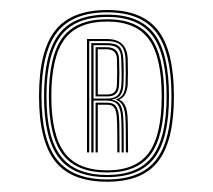

<svg xmlns="http://www.w3.org/2000/svg" viewBox="-20 -876 415 374"><path d="M188.8 -522Q118.8 -522 87.4 -561.8Q56 -601.5 56 -688.5Q56 -776.5 87.4 -816.5Q118.8 -856.5 188.8 -856.5Q257.5 -856.5 288.1 -816.5Q318.8 -776.5 318.8 -688.5Q318.8 -601.5 288.1 -561.8Q257.5 -522 188.8 -522ZM188.8 -526.5Q254.8 -526.5 284.4 -565.1Q314 -603.8 314 -688.5Q314 -774 284.4 -813Q254.8 -852 188.8 -852Q121.5 -852 91.1 -813Q60.8 -774 60.8 -688.5Q60.8 -603.8 91.1 -565.1Q121.5 -526.5 188.8 -526.5ZM188.8 -531Q123.8 -531 94.8 -568.5Q65.8 -606 65.8 -688.5Q65.8 -771.8 94.8 -809.6Q123.8 -847.5 188.8 -847.5Q252.5 -847.5 280.9 -809.6Q309.2 -771.8 309.2 -688.5Q309.2 -606 280.9 -568.5Q252.5 -531 188.8 -531ZM188.8 -535.2Q250 -535.2 277.2 -571.9Q304.5 -608.5 304.5 -688.5Q304.5 -769.5 277.2 -806.2Q250 -843 188.8 -843Q126.2 -843 98.4 -806.2Q70.5 -769.5 70.5 -688.5Q70.5 -608.5 98.4 -571.9Q126.2 -535.2 188.8 -535.2ZM188.8 -540Q128.8 -540 102 -575.4Q75.2 -610.8 75.2 -688.5Q75.2 -767.2 102 -802.9Q128.8 -838.5 188.8 -838.5Q247.5 -838.5 273.6 -802.9Q299.8 -767.2 299.8 -688.5Q299.8 -610.8 273.6 -575.4Q247.5 -540 188.8 -540ZM188.8 -544.2Q245 -544.2 270 -578.6Q295 -613 295 -688.5Q295 -764.8 270 -799.4Q245 -834 188.8 -834Q131.2 -834 105.6 -799.4Q80 -764.8 80 -688.5Q80 -613 105.6 -578.6Q131.2 -544.2 188.8 -544.2ZM149.5 -579.2V-800H188Q227.5 -800 228.8 -761Q229.2 -746.2 229.2 -734.1Q229.2 -722 228.8 -711.8Q228.2 -701.8 224.6 -693.9Q221 -686 213 -682.5V-681.5Q227 -675.2 228.5 -648Q229.2 -636.2 229.2 -616.6Q229.2 -597 229.5 -579.2H225.2Q225 -597 225 -616.6Q225 -636.2 224.2 -648Q222.5 -676.2 206.2 -681.5V-682.5Q216.5 -686 220.2 -693.5Q224 -701 224.5 -711.8Q225 -722 225 -734.5Q225 -747 224.5 -761Q223.5 -779.8 215.2 -787.9Q207 -796 188 -796H153.8V-579.2ZM166.2 -579.2V-676H188.5Q200.8 -676 205.8 -669.2Q210.8 -662.5 211.8 -647.8Q212.8 -636.2 212.6 -616.6Q212.5 -597 212.8 -579.2H208.5Q208.5 -597 208.4 -617Q208.2 -637 207.5 -647.8Q206.5 -660.5 202.6 -666.2Q198.8 -672 188.8 -672H170.5V-579.2ZM157.8 -579.2V-792H188Q205.2 -792 212.4 -784.9Q219.5 -777.8 220.2 -761Q221 -746.8 221 -734.4Q221 -722 220.5 -711.8Q220 -699.8 215.4 -692Q210.8 -684.2 199 -682.5V-681.5Q210 -679.5 214.5 -671.6Q219 -663.8 220 -648Q220.8 -636.2 220.9 -616.6Q221 -597 221 -579.2H217Q216.8 -597 216.8 -616.5Q216.8 -636 216 -647.8Q215 -664.8 208.8 -672.4Q202.5 -680 188.5 -680H162.2V-579.2ZM162.2 -684H189Q202.8 -684 209.2 -690.6Q215.8 -697.2 216.5 -711.8Q217 -722 216.9 -734.4Q216.8 -746.8 216.2 -760.8Q215.8 -775.5 209.5 -781.8Q203.2 -788 188 -788H162.2ZM166.2 -688.2V-784H188Q211.2 -784 212 -760.8Q212.5 -746.5 212.5 -734.2Q212.5 -722 212 -711.8Q211.5 -699.2 206.1 -693.8Q200.8 -688.2 189 -688.2ZM170.5 -692H188.8Q198.8 -692 203.1 -696.8Q207.5 -701.5 207.8 -711.8Q208.2 -721.8 208.2 -734Q208.2 -746.2 207.8 -760.8Q207.2 -780 188 -780H170.5Z"/></svg>

Font: Big Shoulders Inline Display Thin Light
Style: Regular
Weight: 300
Version: Version 2.002